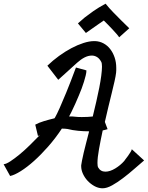

<svg xmlns="http://www.w3.org/2000/svg" viewBox="-125 -973 799 1037"><path d="M539.1 -10.7Q509.8 11.7 481 27.8Q452.1 43.9 429.7 43.9H425.8Q404.3 43 384.3 31.7Q364.3 20.5 348.6 3.9Q333 -12.7 323.2 -33.7Q313.5 -54.7 313.5 -75.2V-80.1Q315.4 -96.7 327.1 -148.4Q333 -171.9 340.3 -201.2Q347.7 -230.5 356.4 -263.7Q327.1 -263.7 296.9 -266.6Q266.6 -269.5 239.3 -276.4Q232.4 -277.3 226.1 -277.8Q219.7 -278.3 212.9 -278.3H209Q174.8 -226.6 135.7 -182.1Q96.7 -137.7 59.1 -104Q21.5 -70.3 -12.7 -48.8Q-46.9 -27.3 -70.3 -22.5L-105.5 -85.9Q-91.8 -86.9 -69.3 -101.6Q-46.9 -116.2 -19.5 -138.7Q7.8 -161.1 36.6 -189.5Q65.4 -217.8 91.8 -245.1Q89.8 -243.2 87.4 -241.7Q85 -240.2 80.1 -238.3L65.4 -299.8Q85 -310.5 112.3 -318.8Q139.6 -327.1 168.9 -334Q169.9 -335 170.4 -335.9Q170.9 -336.9 171.9 -337.9Q181.6 -354.5 197.3 -389.6Q210.9 -419.9 232.4 -472.2Q253.9 -524.4 285.2 -608.4L341.8 -592.8Q341.8 -581.1 337.9 -565.4Q334 -549.8 328.6 -531.7Q323.2 -513.7 315.9 -494.6Q308.6 -475.6 300.8 -457Q283.2 -414.1 259.8 -366.2Q256.8 -361.3 253.9 -355Q251 -348.6 248 -343.8H255.9Q261.7 -343.8 267.6 -343.8Q273.4 -343.8 278.3 -342.8Q286.1 -341.8 295.9 -341.3Q305.7 -340.8 316.4 -340.8Q349.6 -340.8 376 -343.8Q385.7 -383.8 395 -423.8Q404.3 -463.9 411.1 -499Q418 -534.2 421.9 -564Q425.8 -593.8 425.8 -613.3Q425.8 -631.8 421.9 -638.7Q412.1 -657.2 398.9 -665Q385.7 -672.9 371.1 -672.9Q351.6 -672.9 331.5 -662.6Q311.5 -652.3 291 -633.8Q276.4 -620.1 259.8 -605.5Q246.1 -592.8 227.5 -576.2Q209 -559.6 189.5 -542L130.9 -618.2Q160.2 -646.5 193.8 -670.9Q227.5 -695.3 260.7 -712.9Q293.9 -730.5 325.7 -740.7Q357.4 -751 383.8 -751H388.7Q413.1 -750 434.1 -738.8Q455.1 -727.5 470.2 -708Q485.4 -688.5 494.1 -662.6Q502.9 -636.7 502.9 -606.4Q502.9 -598.6 502.9 -592.8Q502.9 -586.9 502 -580.1Q500 -562.5 493.7 -534.2Q487.3 -505.9 478.5 -470.2Q469.7 -434.6 460 -394.5Q450.2 -354.5 441.4 -314.5L456.1 -275.4Q448.2 -273.4 442.4 -271.5Q436.5 -269.5 429.7 -268.6Q418 -213.9 409.7 -167.5Q401.4 -121.1 401.4 -92.8Q401.4 -75.2 405.3 -68.4Q418 -45.9 444.3 -45.9Q468.8 -45.9 497.1 -63Q525.4 -80.1 545.9 -103.5Q545.9 -104.5 552.2 -112.3Q558.6 -120.1 565.9 -130.4Q573.2 -140.6 579.6 -150.9Q585.9 -161.1 586.9 -167L653.3 -106.4Q629.9 -86.9 600.1 -60.5Q570.3 -34.2 539.1 -10.7ZM518.6 -771.5Q514.6 -778.3 504.4 -790Q494.1 -801.8 481.9 -814.9Q469.7 -828.1 457 -840.8Q444.3 -853.5 435.5 -862.3Q422.9 -853.5 407.2 -842.8Q393.6 -834 376.5 -821.3Q359.4 -808.6 338.9 -794.9L295.9 -846.7Q311.5 -861.3 333 -878.9Q351.6 -893.6 379.4 -913.1Q407.2 -932.6 445.3 -953.1Q464.8 -928.7 487.3 -905.8Q509.8 -882.8 529.3 -863.3Q551.8 -840.8 573.2 -820.3Z"/></svg>

Font: Miniver
Style: Regular
Weight: 400
Designer: Dathan Boardman
Foundry: Open Window
Version: Version 1.000